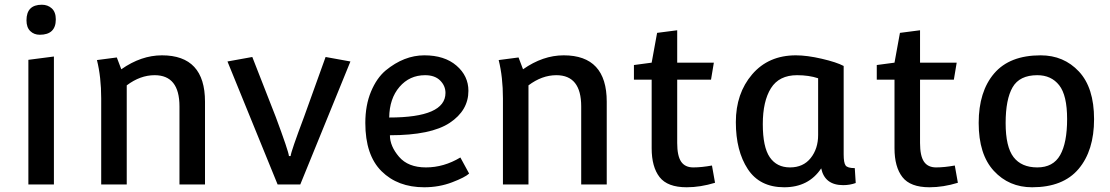

<svg xmlns="http://www.w3.org/2000/svg" viewBox="-20 -780 4695 812"><path d="M157 -760Q182 -760 199 -744.5Q216 -729 216 -698Q216 -633 148 -633Q124 -633 108 -648.5Q92 -664 92 -694Q92 -760 157 -760ZM100 0V-527L208 -541V0Z M408 -364Q408 -454 390 -526L474 -537L493 -487Q577 -546 665 -546Q847 -546 847 -350V0H739V-330Q739 -462 634 -462Q573 -462 516 -419V0H408Z M1154 0 942 -520 1047 -539 1146 -286Q1200 -141 1202 -120H1209Q1211 -140 1266 -286L1357 -539L1462 -520L1250 0Z M1927 -114 1964 -46Q1947 -30 1892 -9Q1837 12 1774 12Q1662 12 1593.5 -56Q1525 -124 1525 -260Q1525 -335 1549 -392.5Q1573 -450 1611 -482Q1689 -546 1774.5 -546Q1860 -546 1910.5 -502.5Q1961 -459 1961 -396Q1961 -313 1882 -260.5Q1803 -208 1629 -208Q1629 -162 1667.5 -117Q1706 -72 1781.5 -72Q1857 -72 1927 -114ZM1864 -387Q1864 -417 1841.5 -439.5Q1819 -462 1778 -462Q1712 -462 1669.5 -412.5Q1627 -363 1626 -283Q1864 -283 1864 -387Z M2107 -364Q2107 -454 2089 -526L2173 -537L2192 -487Q2276 -546 2364 -546Q2546 -546 2546 -350V0H2438V-330Q2438 -462 2333 -462Q2272 -462 2215 -419V0H2107Z M2759 -641 2844 -652V-515H2999L2987 -443H2844V-175Q2844 -121 2860.5 -96.5Q2877 -72 2912 -72Q2947 -72 2991 -80L3004 -7Q2942 12 2884 12Q2803 12 2769.5 -31Q2736 -74 2736 -153V-443H2661V-505L2736 -515Z M3548 -501V-127Q3548 -92 3556 -80.5Q3564 -69 3595 -69L3599 -6Q3574 3 3546 3Q3468 3 3453 -68Q3400 12 3296.5 12Q3193 12 3142.5 -65Q3092 -142 3092 -263.5Q3092 -385 3161 -465.5Q3230 -546 3346 -546Q3393 -546 3455.5 -531.5Q3518 -517 3548 -501ZM3440 -209V-449Q3401 -462 3351 -462Q3275 -462 3240.5 -407Q3206 -352 3206 -255Q3206 -158 3235.5 -115Q3265 -72 3321 -72Q3377 -72 3408.5 -111.5Q3440 -151 3440 -209Z M3786 -641 3871 -652V-515H4026L4014 -443H3871V-175Q3871 -121 3887.5 -96.5Q3904 -72 3939 -72Q3974 -72 4018 -80L4031 -7Q3969 12 3911 12Q3830 12 3796.5 -31Q3763 -74 3763 -153V-443H3688V-505L3763 -515Z M4381 -546Q4479 -546 4543 -477.5Q4607 -409 4607 -276Q4607 -143 4541.5 -65.5Q4476 12 4345 12Q4247 12 4183 -57.5Q4119 -127 4119 -260Q4119 -393 4184.5 -469.5Q4250 -546 4381 -546ZM4367 -462Q4292 -462 4262.5 -411Q4233 -360 4233 -259.5Q4233 -159 4266.5 -115.5Q4300 -72 4367 -72Q4434 -72 4463.5 -124Q4493 -176 4493 -276.5Q4493 -377 4459.5 -419.5Q4426 -462 4367 -462Z"/></svg>

Font: Convergence
Style: Regular
Weight: 400
Designer: Nicolas Silva and John Vargas
Foundry: Nicolas Silva and Jonh Vargas
Version: Version 1.002